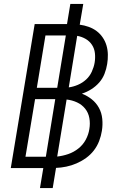

<svg xmlns="http://www.w3.org/2000/svg" viewBox="-20 -858 640 980"><path d="M184 102 201 0H35L157 -735H322L339 -838H405L387 -732Q410 -729 432.5 -721Q455 -713 473 -699.5Q491 -686 504 -667Q517 -648 523.5 -626Q530 -604 530.5 -579.5Q531 -555 527 -531Q523 -506 513.5 -481.5Q504 -457 486.5 -437Q469 -417 446 -402.5Q423 -388 398 -380Q426 -369 448.5 -351Q471 -333 485 -307.5Q499 -282 502 -251Q505 -220 500 -190Q496 -164 486 -138Q476 -112 459 -90Q442 -68 419 -51.5Q396 -35 370.5 -24Q345 -13 318.5 -7.5Q292 -2 266 -1L249 102ZM272 -410 316 -677H212L168 -410ZM331 -412Q354 -415 377.5 -425Q401 -435 419.5 -452Q438 -469 448.5 -492Q459 -515 463 -538Q467 -562 464.5 -586Q462 -610 449.5 -629Q437 -648 417 -659.5Q397 -671 374 -675ZM214 -58 262 -352H159L110 -58ZM272 -59Q300 -62 328 -71.5Q356 -81 380 -100Q404 -119 418 -145.5Q432 -172 436 -199Q441 -228 436 -255.5Q431 -283 414.5 -303.5Q398 -324 373 -335.5Q348 -347 320 -350Z"/></svg>

Font: Iosevka Curly LtExObl
Style: Regular
Weight: 300
Width: 7
Italic angle: -9°
Monospace: yes
Designer: Belleve Invis
Foundry: Belleve Invis
Version: Version 11.1.0; ttfautohint (v1.8.3)